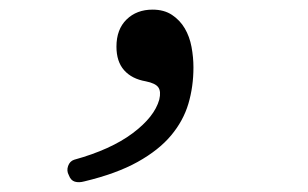

<svg xmlns="http://www.w3.org/2000/svg" viewBox="-20 -159 640 399"><path d="M155 218Q144 221 135.5 218.5Q127 216 123 205Q118 196 121.5 186Q125 176 134 173Q210 152 255.5 118Q301 84 311 48Q315 31 309 22.5Q303 14 283 10Q254 5 238 -13Q222 -31 222 -62Q222 -98 243 -118.5Q264 -139 297 -139Q321 -139 337.5 -128Q354 -117 364 -100Q374 -83 378 -61.5Q382 -40 382 -19Q382 21 371.5 56.5Q361 92 335.5 122.5Q310 153 266 177.5Q222 202 155 218Z"/></svg>

Font: Maple Mono Light
Style: Regular
Weight: 300
Monospace: yes
Designer: subframe7536
Version: Version 7.000